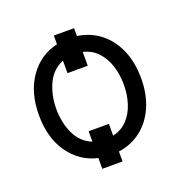

<svg xmlns="http://www.w3.org/2000/svg" viewBox="-117 -702 865 873"><g transform="rotate(-20 315.5 -265.5)"><path d="M331 -588.1V-550.1Q394.2 -540.8 441.1 -503.9Q487.9 -467 513.8 -407.3Q539.8 -347.7 539.8 -269.9Q539.8 -192.8 513.8 -133.3Q487.9 -73.9 441.1 -37.1Q394.2 -0.4 331 8.9V56.8H233V4.6Q147.4 -14.9 96.4 -88.1Q45.5 -161.2 45.5 -269.9Q45.5 -379.6 96.4 -452.9Q147.4 -526.3 233 -545.8V-588.1ZM331 -125V-68.2Q373.6 -77.8 401.3 -107.4Q429 -137.1 442.5 -179.5Q456 -221.9 456 -269.9Q456 -317.8 442.5 -360.4Q429 -403.1 401.3 -433.1Q373.6 -463.1 331 -473V-406.2H233V-466.3Q179.7 -445 154.5 -390.3Q129.3 -335.6 129.3 -269.9Q129.3 -204.2 154.5 -150Q179.7 -95.9 233 -74.6V-125Z"/></g></svg>

Font: Inter Alia
Style: Regular
Weight: 400
Designer: Rasmus Andersson (Latin, Greek, Cyrillic etc.) and Evan from Shavian.info (Shavian, old style figures)
Foundry: Shavian.info
Version: Version 0.001;git-37ab20767